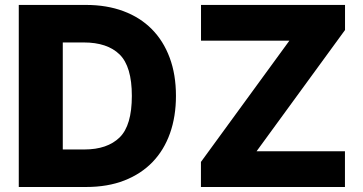

<svg xmlns="http://www.w3.org/2000/svg" viewBox="-20 -747 1451 767"><path d="M55 -727.3H323.5Q406.6 -727.3 473.2 -702.4Q539.8 -677.6 586.3 -630.7Q632.8 -583.8 657.8 -516.5Q682.9 -449.2 682.9 -364Q682.9 -281.6 659.1 -214.5Q635.3 -147.4 589.5 -99.8Q543.7 -52.2 476.9 -26.1Q410.2 0 323.9 0H55ZM782.7 0V-100.1L1136 -584.5H783V-727.3H1358.3V-627.1L1005 -142.8H1358V0ZM230.8 -149.9H317.1Q408.7 -149.9 458.1 -198.2Q506.7 -246.1 506.7 -364Q506.7 -481.5 457.7 -529.5Q408.7 -577.4 314.6 -577.4H230.8Z"/></svg>

Font: Inter P Extra Bold
Style: Regular
Weight: 800
Designer: Rasmus Andersson
Foundry: rsms
Version: Version 3.018;git-588b23468